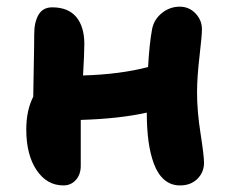

<svg xmlns="http://www.w3.org/2000/svg" viewBox="-20 -526 687 578"><path d="M170.9 32.2Q121.1 32.2 90.1 -13.9Q59.1 -60.1 59.1 -136.2Q59.1 -193.8 80.1 -234.9Q80.1 -245.6 81.5 -317.6Q83 -389.6 83 -422.9Q83 -459 95.9 -481.4Q108.9 -503.9 137.2 -503.9Q185.1 -503.9 209.5 -474.9Q233.9 -445.8 233.9 -393.1Q233.9 -367.2 230 -298.8Q342.3 -302.2 425.8 -324.2Q429.7 -395.5 438 -439Q443.8 -467.8 467.5 -486.8Q491.2 -505.9 521 -505.9Q549.3 -505.9 568.6 -485.6Q587.9 -465.3 587.9 -438Q587.9 -418.9 580.6 -356.4Q573.2 -293.9 573.2 -247.1Q573.2 -191.4 583.7 -124.3Q594.2 -57.1 594.2 -36.1Q594.2 -7.3 574.2 12.5Q554.2 32.2 522 32.2Q494.6 32.2 474.9 15.4Q455.1 -1.5 443.6 -32.2Q432.1 -63 427 -101.3Q421.9 -139.6 421.9 -187Q339.4 -168.5 223.1 -165V-26.9Q223.1 -1 208.5 15.6Q193.8 32.2 170.9 32.2Z"/></svg>

Font: Shantell Sans Bouncy
Style: Bold
Weight: 700
Designer: Stephen Nixon, Anya Danilova, Shantell Martin
Foundry: Arrow Type
Version: Version 1.006;[9816181b4]